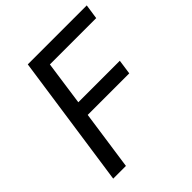

<svg xmlns="http://www.w3.org/2000/svg" viewBox="-200 -866 998 998"><g transform="rotate(-45 299.0 -367.0)"><path d="M164.5 -734H598L586 -652.5H245.5L211 -409H516L504.5 -328H199L152 0H58.5Z"/></g></svg>

Font: 1883 Sans
Style: Italic
Weight: 400
Italic angle: -8°
Designer: 1883 Sans project is a fork of Public Sans.
Version: Version 1.009